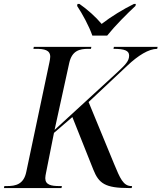

<svg xmlns="http://www.w3.org/2000/svg" viewBox="-39 -951 817 971"><path d="M428 -771H503C543 -821 604 -882 646 -921L648 -931H638C585 -905 521 -866 475 -830C445 -866 402 -904 363 -931H353L351 -921C377 -882 411 -820 428 -771ZM-19 0H272L274 -10H262C220 -10 190 -16 190 -50C190 -56 192 -70 194 -78L234 -279L327 -359L433 -93C461 -23 493 0 613 0H627L629 -10H626C584 -10 568 -50 538 -122L409 -435L605 -619C659 -670 713 -704 756 -704L758 -714H537L535 -704C591 -704 614 -695 614 -670C614 -643 597 -625 554 -585L237 -294L311 -632C325 -695 363 -704 408 -704H421L423 -714H132L130 -704H143C185 -704 215 -698 215 -664C215 -658 213 -644 211 -636L94 -82C81 -19 41 -10 -4 -10H-17Z"/></svg>

Font: Noto Serif Display
Style: Italic
Weight: 400
Italic angle: -12°
Designer: Monotype Design Team
Foundry: Monotype Imaging Inc.
Version: Version 2.009